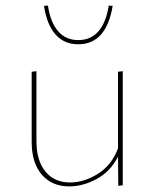

<svg xmlns="http://www.w3.org/2000/svg" viewBox="-20 -662 551 685"><path d="M137 -641 151 -642Q160 -582 187.5 -550.5Q215 -519 259 -519Q348 -519 368 -642L382 -641Q371 -574 340.5 -539Q310 -504 259 -504Q209 -504 178 -539Q147 -574 137 -641ZM418 -408V-1L402 1L401 -103Q374 -50 325 -23.5Q276 3 227 3Q165 3 129 -39Q93 -81 93 -156V-406L110 -408V-159Q110 -89 142 -50Q174 -11 230 -11Q280 -11 329.5 -42Q379 -73 401 -133V-406Z"/></svg>

Font: Ysabeau Infant Thin
Style: Regular
Weight: 200
Designer: Christian Thalmann (Catharsis Fonts)
Version: Version 0.003